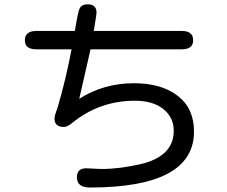

<svg xmlns="http://www.w3.org/2000/svg" viewBox="-20 -797 1040 879"><path d="M93.8 -612.3Q93.8 -655.3 146.5 -655.3H323.2V-658.2Q337.9 -747.1 344.7 -758.8Q354.5 -777.3 380.9 -777.3Q421.9 -777.3 421.9 -739.3L419.9 -720.7L409.2 -655.3H812.5Q864.3 -655.3 864.3 -612.3Q864.3 -571.3 812.5 -571.3H394.5L342.8 -344.7Q455.1 -416 592.8 -416Q718.8 -416 793.5 -358.4Q868.2 -300.8 868.2 -195.3Q868.2 61.5 391.6 61.5Q332 61.5 332 14.6Q332 -28.3 378.9 -26.4L418 -24.4L446.3 -23.4Q527.3 -23.4 625 -45.9Q775.4 -82 775.4 -198.2Q775.4 -259.8 727.5 -297.9Q679.7 -335.9 598.6 -335.9Q434.6 -335.9 309.6 -233.4Q288.1 -215.8 273.4 -215.8Q229.5 -215.8 229.5 -253.9Q229.5 -267.6 243.2 -302.7Q282.2 -435.5 307.6 -571.3H146.5Q93.8 -571.3 93.8 -612.3Z"/></svg>

Font: jf-openhuninn-1.1
Style: Regular
Weight: 400
Designer: [Kosugi Maru]
      Designed by Motoya company      

      [Varela Round]
      Joe Prince(Latin component); Avraham Co
Foundry: justfont CO.,LTD.
Version: 1.1